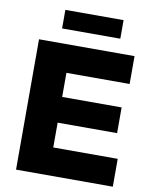

<svg xmlns="http://www.w3.org/2000/svg" viewBox="-98 -987 839 1059"><g transform="rotate(10 322.0 -457.5)"><path d="M601 -730V-574H247V-439H580V-295H247V-156H608V0H66V-730ZM181 -811V-915H507V-811Z"/></g></svg>

Font: Nacelle Heavy
Style: Regular
Weight: 800
Designer: Sora Sagano
Foundry: Sora Sagano
Version: Version 1.000;FEAKit 1.0